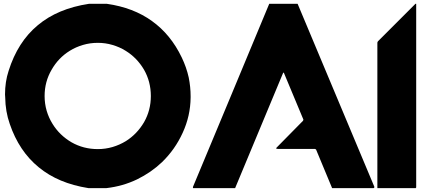

<svg xmlns="http://www.w3.org/2000/svg" viewBox="-20 -800 2171 990"><path d="M531.2 -780.3Q668 -760.7 763.7 -691.4Q860.4 -622.1 917 -503.9Q941.4 -453.1 953.1 -400.4Q962.9 -351.6 962.9 -303.7Q962.9 -300.8 962.9 -296.9Q961.9 -202.1 921.9 -115.2Q882.8 -29.3 815.4 36.1Q758.8 89.8 686.5 125Q613.3 160.2 529.3 169.9Q498 169.9 435.5 169.9Q280.3 145.5 179.7 62.5Q78.1 -20.5 30.3 -161.1Q7.8 -224.6 6.8 -298.8Q5.9 -305.7 5.9 -312.5Q5.9 -378.9 24.4 -434.6Q71.3 -584 174.8 -669.9Q277.3 -755.9 438.5 -780.3Q460.9 -780.3 480.5 -780.3Q500 -780.3 531.2 -780.3ZM484.4 -579.1Q444.3 -579.1 408.2 -568.4Q371.1 -557.6 339.8 -538.1Q281.2 -502 246.1 -440.4Q210 -378.9 210 -304.7Q210 -265.6 220.7 -228.5Q231.4 -192.4 251 -161.1Q287.1 -102.5 348.6 -66.4Q410.2 -31.2 484.4 -31.2Q523.4 -31.2 560.5 -42Q596.7 -52.7 628.9 -72.3Q686.5 -108.4 722.7 -169.9Q757.8 -231.4 757.8 -304.7Q757.8 -378.9 722.7 -440.4Q686.5 -502 627.9 -538.1Q596.7 -557.6 559.6 -568.4Q523.4 -579.1 484.4 -579.1Z M1514.6 -780.3Q1646.5 -465.8 1910.2 163.1Q1910.2 164.1 1910.2 166Q1910.2 167 1909.2 168Q1909.2 168.9 1908.2 168.9Q1907.2 168.9 1906.2 169.9Q1835 169.9 1692.4 169.9Q1665 104.5 1610.4 -27.3Q1610.4 -29.3 1607.4 -30.3Q1605.5 -32.2 1602.5 -32.2Q1539.1 -32.2 1413.1 -32.2Q1405.3 -32.2 1404.3 -34.2Q1403.3 -37.1 1409.2 -42Q1453.1 -86.9 1542 -176.8Q1543 -178.7 1543.9 -180.7Q1544.9 -182.6 1543.9 -184.6Q1510.7 -263.7 1445.3 -420.9Q1444.3 -425.8 1442.4 -425.8Q1440.4 -425.8 1438.5 -420.9Q1356.4 -223.6 1192.4 169.9Q1120.1 169.9 975.6 169.9Q974.6 167 974.6 165Q974.6 163.1 975.6 162.1Q1074.2 -73.2 1171.9 -308.6Q1270.5 -544.9 1368.2 -780.3Q1402.3 -780.3 1437.5 -780.3Q1472.7 -780.3 1507.8 -780.3Q1509.8 -780.3 1510.7 -780.3Q1512.7 -780.3 1514.6 -780.3Z M2126 -780.3Q2126 -464.8 2126 165Q2126 166 2126 166Q2126 167 2125 168Q2124 168.9 2124 168.9Q2124 168.9 2124 169.9Q2057.6 169.9 1925.8 169.9Q1925.8 -80.1 1925.8 -579.1Q1925.8 -581.1 1926.8 -584Q1927.7 -585.9 1929.7 -587.9Q1994.1 -652.3 2122.1 -780.3Q2123 -780.3 2124 -780.3Q2125 -780.3 2126 -780.3Z"/></svg>

Font: Avicii Garde
Style: Regular
Weight: 500
Version: Version 1.0